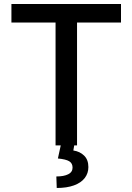

<svg xmlns="http://www.w3.org/2000/svg" viewBox="-20 -727 662 960"><path d="M37.1 -707H585V-614.3H365.2V0H351.1L346.7 25.4Q379.4 30.3 400.6 51Q421.9 71.8 421.9 108.4Q421.9 139.6 403.6 163.3Q385.3 187 349.6 200Q314 212.9 263.7 212.9L261.7 155.3Q299.3 155.3 321 144.3Q342.8 133.3 342.8 111.3Q342.8 89.4 326.2 79.3Q309.6 69.3 269.5 65.4L283.7 0H257.8V-614.3H37.1Z"/></svg>

Font: Pretendard GOV Medium
Style: Regular
Weight: 500
Designer: Base glyphs from Inter by Rasmus Andersson; Hangeul glyphs from Noto Sans CJK(Source Han Sans) by Jang Soo-young and Kan
Foundry: Kil Hyung-jin
Version: Version 1.309